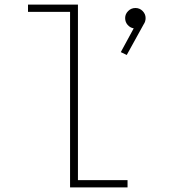

<svg xmlns="http://www.w3.org/2000/svg" viewBox="-20 -820 750 840"><path d="M321 -32H538V0H286.5V-768H102.5V-800H321ZM617 -741Q617 -725.5 608.5 -713.5L534.5 -579.5L508.5 -592L565 -696Q549.5 -698.5 538.5 -711Q527.5 -723.5 527.5 -741Q527.5 -758.5 540.8 -771.8Q554 -785 572.5 -785Q591 -785 604 -771.8Q617 -758.5 617 -741Z"/></svg>

Font: League Mono Thin
Style: Regular
Weight: 100
Width: 6
Designer: Tyler Finck
Foundry: The League of Moveable Type / Tyler Finck
Version: Version 2.300;RELEASE